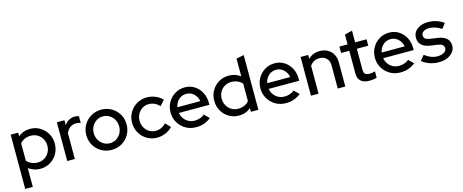

<svg xmlns="http://www.w3.org/2000/svg" viewBox="-45 -1477 5877 2438"><g transform="rotate(-15 2893.0 -257.5)"><path d="M59.2 204V-509.2H157.8V-459.7Q222.2 -517 313.9 -517Q386.4 -517 444.6 -481.8Q502.8 -446.7 537 -387.7Q571.2 -328.7 571.2 -254.8Q571.2 -180.9 536.8 -121.6Q502.4 -62.3 443.8 -27.3Q385.2 7.7 311.7 7.7Q269.9 7.7 230.9 -5.5Q191.9 -18.8 159.1 -43.5V204ZM300.7 -78.5Q349.9 -78.5 388.7 -101.6Q427.4 -124.8 450.1 -164.4Q472.9 -204 472.9 -254.1Q472.9 -304.1 450.2 -344.1Q427.5 -384.1 388.5 -407.3Q349.6 -430.4 300.8 -430.4Q257.6 -430.4 220.7 -414.3Q183.9 -398.2 159.1 -368.7V-139.3Q183.6 -111.1 221.1 -94.8Q258.6 -78.5 300.7 -78.5Z M666.2 0V-509.2H766.1V-443.6Q790 -480.5 825.3 -500.5Q860.7 -520.5 905.8 -520.5Q936.8 -520.2 956.9 -511.8V-422.3Q927.9 -433.3 897.6 -433.3Q853.9 -433.3 820 -409.5Q786.1 -385.6 766.1 -340.9V0Z M1250 10Q1176.1 10 1115.6 -25Q1055.1 -60.1 1020 -120Q984.9 -180 984.9 -254.1Q984.9 -328.3 1020 -388.3Q1055.1 -448.3 1115.6 -483.4Q1176.1 -518.5 1250 -518.5Q1324.6 -518.5 1384.6 -483.5Q1444.7 -448.4 1479.9 -388.4Q1515.1 -328.4 1515.1 -254.2Q1515.1 -179.9 1479.9 -120Q1444.7 -60.1 1384.6 -25Q1324.6 10 1250 10ZM1250 -77.8Q1296.9 -77.8 1334.7 -101.4Q1372.5 -125.1 1394.8 -165.1Q1417.1 -205 1417.1 -254.1Q1417.1 -304.1 1394.8 -343.8Q1372.5 -383.5 1334.6 -407.1Q1296.7 -430.7 1250 -430.7Q1203.4 -430.7 1165.5 -407.1Q1127.5 -383.5 1105.2 -343.8Q1082.9 -304.2 1082.9 -254.1Q1082.9 -205.1 1105.2 -165.1Q1127.5 -125.1 1165.4 -101.4Q1203.4 -77.8 1250 -77.8Z M1849.2 9.3Q1775.9 9.3 1716.3 -25.6Q1656.6 -60.6 1621.8 -120.6Q1586.9 -180.7 1586.9 -254.8Q1586.9 -329.3 1621.8 -388.8Q1656.6 -448.4 1716.3 -483.8Q1775.9 -519.2 1849.2 -519.2Q1907.2 -519.2 1960.5 -497.3Q2013.9 -475.3 2053.5 -434.7L1991.2 -366.2Q1961.8 -398.2 1926.1 -414.1Q1890.4 -430 1851.1 -430Q1804.8 -430 1767.3 -406.9Q1729.8 -383.8 1707.8 -344.1Q1685.8 -304.4 1685.8 -254.8Q1685.8 -205.5 1707.9 -165.5Q1730.1 -125.5 1768.3 -102.4Q1806.4 -79.2 1853 -79.2Q1929.7 -79.2 1989.9 -140.4L2050.6 -75.7Q2010.6 -35.4 1958.2 -13Q1905.9 9.3 1849.2 9.3Z M2359.7 9.3Q2285.1 9.3 2224.5 -25.8Q2163.9 -60.9 2128.4 -120.8Q2092.9 -180.7 2092.9 -254.8Q2092.9 -328.3 2126.9 -387.8Q2160.9 -447.4 2219 -482.5Q2277.1 -517.5 2348.4 -517.5Q2418.7 -517.5 2474.1 -482.2Q2529.5 -446.8 2561.9 -386.4Q2594.3 -325.9 2594.3 -250.4V-222.4H2193.3Q2200.7 -180.5 2224.2 -147.4Q2247.6 -114.3 2284.2 -95.3Q2320.8 -76.3 2364.2 -76.3Q2401.4 -76.3 2435.5 -87.9Q2469.5 -99.4 2492.8 -120.6L2556.7 -58Q2512.4 -23.8 2464.8 -7.2Q2417.2 9.3 2359.7 9.3ZM2193.8 -297.3H2495.2Q2488.6 -336.7 2467.2 -367.2Q2445.8 -397.7 2414.6 -415.3Q2383.4 -432.8 2346.1 -432.8Q2288.5 -432.8 2246.8 -395.3Q2205.1 -357.8 2193.8 -297.3Z M2924.2 7.7Q2852.7 7.7 2794 -27.3Q2735.3 -62.4 2701.1 -121.8Q2666.9 -181.2 2666.9 -255.1Q2666.9 -329 2701.3 -388Q2735.6 -447.1 2794.6 -482Q2853.6 -517 2926.4 -517Q3012.3 -517 3079 -466.4V-700L3178.9 -719.4V0H3080.3V-48.9Q3015.2 7.7 2924.2 7.7ZM2937.4 -78.8Q2980.5 -78.8 3017.4 -94.9Q3054.2 -111.1 3079 -140.6V-370Q3054.5 -398.5 3017.4 -414.6Q2980.4 -430.7 2937.4 -430.7Q2889.2 -430.7 2849.9 -408Q2810.6 -385.2 2787.9 -345.6Q2765.2 -305.9 2765.2 -255.8Q2765.2 -205.8 2787.9 -165.8Q2810.7 -125.8 2850 -102.3Q2889.3 -78.8 2937.4 -78.8Z M3540.7 9.3Q3466.1 9.3 3405.5 -25.8Q3344.9 -60.9 3309.4 -120.8Q3273.9 -180.7 3273.9 -254.8Q3273.9 -328.3 3307.9 -387.8Q3341.9 -447.4 3400 -482.5Q3458.1 -517.5 3529.4 -517.5Q3599.7 -517.5 3655.1 -482.2Q3710.5 -446.8 3742.9 -386.4Q3775.3 -325.9 3775.3 -250.4V-222.4H3374.3Q3381.7 -180.5 3405.2 -147.4Q3428.6 -114.3 3465.2 -95.3Q3501.8 -76.3 3545.2 -76.3Q3582.4 -76.3 3616.5 -87.9Q3650.5 -99.4 3673.8 -120.6L3737.7 -58Q3693.4 -23.8 3645.8 -7.2Q3598.2 9.3 3540.7 9.3ZM3374.8 -297.3H3676.2Q3669.6 -336.7 3648.2 -367.2Q3626.8 -397.7 3595.6 -415.3Q3564.4 -432.8 3527.1 -432.8Q3469.5 -432.8 3427.8 -395.3Q3386.1 -357.8 3374.8 -297.3Z M3870.2 0V-509.2H3970.1V-457Q4029.4 -519.2 4123.4 -519.2Q4181.9 -519.2 4226.5 -494Q4271.2 -468.8 4296.4 -423.9Q4321.7 -379.1 4321.7 -319.7V0H4222.5V-302.6Q4222.5 -362.8 4188.4 -397.6Q4154.2 -432.4 4095.4 -432.4Q4054.6 -432.4 4022.9 -415.1Q3991.3 -397.8 3970.1 -365.8V0Z M4639.8 9.1Q4566 9.1 4527 -25.3Q4488 -59.7 4488 -125.7V-425H4380.3V-509.2H4488V-638.9L4587.2 -662.6V-509.2H4737.3V-425H4587.2V-148.6Q4587.2 -110 4604.5 -93.4Q4621.7 -76.8 4662.2 -76.8Q4682.9 -76.8 4699.4 -79.7Q4715.9 -82.5 4735.2 -89.2V-4.8Q4715.3 2.2 4688.7 5.7Q4662.1 9.1 4639.8 9.1Z M5045.7 9.3Q4971.1 9.3 4910.5 -25.8Q4849.9 -60.9 4814.4 -120.8Q4778.9 -180.7 4778.9 -254.8Q4778.9 -328.3 4812.9 -387.8Q4846.9 -447.4 4905 -482.5Q4963.1 -517.5 5034.4 -517.5Q5104.7 -517.5 5160.1 -482.2Q5215.5 -446.8 5247.9 -386.4Q5280.3 -325.9 5280.3 -250.4V-222.4H4879.3Q4886.7 -180.5 4910.2 -147.4Q4933.6 -114.3 4970.2 -95.3Q5006.8 -76.3 5050.2 -76.3Q5087.4 -76.3 5121.5 -87.9Q5155.5 -99.4 5178.8 -120.6L5242.7 -58Q5198.4 -23.8 5150.8 -7.2Q5103.2 9.3 5045.7 9.3ZM4879.8 -297.3H5181.2Q5174.6 -336.7 5153.2 -367.2Q5131.8 -397.7 5100.6 -415.3Q5069.4 -432.8 5032.1 -432.8Q4974.5 -432.8 4932.8 -395.3Q4891.1 -357.8 4879.8 -297.3Z M5554.6 10Q5488.8 10 5431.5 -9.6Q5374.2 -29.2 5332.1 -65.3L5386.5 -131.3Q5426 -99.9 5467.7 -83.6Q5509.4 -67.3 5552.2 -67.3Q5606.3 -67.3 5640 -88.3Q5673.8 -109.3 5673.8 -143.1Q5673.8 -196.8 5592.2 -208.6L5499.9 -221.8Q5423.8 -233.1 5385.8 -269Q5347.8 -304.9 5347.8 -365Q5347.8 -410.5 5372.9 -445.2Q5397.9 -479.8 5442.9 -499.2Q5487.9 -518.7 5547.6 -518.7Q5603.5 -518.7 5654.1 -502.7Q5704.8 -486.7 5751.7 -453.2L5701.5 -387.3Q5618.5 -441 5540.1 -441Q5494.3 -441 5466.1 -421.7Q5437.9 -402.3 5437.9 -371.2Q5437.9 -342.5 5457.6 -327.4Q5477.2 -312.3 5521.8 -305.8L5614.1 -292.7Q5690 -282.4 5728.9 -246.5Q5767.9 -210.5 5767.9 -150.7Q5767.9 -105 5739.7 -68.5Q5711.6 -32.1 5663.7 -11Q5615.8 10 5554.6 10Z"/></g></svg>

Font: Red Hat Display VF
Style: Regular
Weight: 300
Designer: Pentagram, MCKL
Foundry: Pentagram, MCKL
Version: Version 1.023